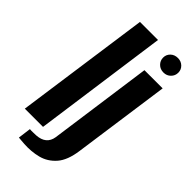

<svg xmlns="http://www.w3.org/2000/svg" viewBox="-239 -687 850 850"><g transform="rotate(45 185.5 -262.5)"><path d="M3 0 92 -632H205L117 0ZM112 112Q105 111 92 110.5Q79 110 75 109L83 48Q91 49 103 48.5Q115 48 122 48Q152 46 168.5 32Q185 18 189 -7L257 -495H371L307 -40Q298 27 268.5 60.5Q239 94 198 104.5Q157 115 112 112ZM324 -547Q303 -547 289.5 -560.5Q276 -574 276 -593Q276 -612 289.5 -625Q303 -638 324 -638Q344 -638 357.5 -625Q371 -612 371 -593Q371 -574 357.5 -560.5Q344 -547 324 -547Z"/></g></svg>

Font: Alumni Sans Thin
Style: Bold Italic
Weight: 700
Italic angle: -8°
Version: Version 1.016